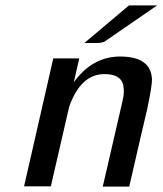

<svg xmlns="http://www.w3.org/2000/svg" viewBox="-20 -690 601 710"><path d="M292 -531 457 -670H561L365 -535Q353 -531 339 -531ZM69 -1 177 -474H273L253 -386Q322 -481 424 -481Q538 -481 542 -397Q543 -377 525 -289Q507 -215 458 0H360L433 -316Q434 -322 437 -337Q440 -366 433 -384Q420 -416 366 -416Q279 -416 236 -296L168 -1Z"/></svg>

Font: Coval
Style: Italic
Weight: 400
Foundry: Context Ltd
Version: Version 001.000